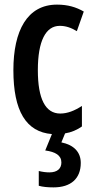

<svg xmlns="http://www.w3.org/2000/svg" viewBox="-20 -572 404 832"><path d="M330 134C330 87 300 56 246 45L262 6C288 2 314 -9 335 -24V-113C303 -92 272 -80 241 -80C177 -80 144 -143 144 -268C144 -394 178 -460 239 -460C265 -460 288 -452 313 -437L343 -522C310 -541 274 -552 227 -552C98 -552 38 -439 38 -268C38 -91 93 0 205 9L176 80C220 86 246 101 246 132C246 158 229 175 194 175C180 175 164 173 148 169V233C165 238 187 240 212 240C287 240 330 202 330 134Z"/></svg>

Font: Noto Sans Display Condensed Medium
Style: Regular
Weight: 500
Width: 3
Designer: Monotype Design Team
Foundry: Monotype Imaging Inc.
Version: Version 1.900